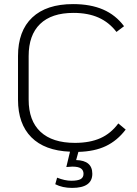

<svg xmlns="http://www.w3.org/2000/svg" viewBox="-20 -731 670 938"><path d="M363 11 352 51Q431 53 431 118Q431 187 332 187Q285 187 250 169L259 137Q297 152 328 152Q360 152 374 144Q388 136 388 118Q388 101 375.5 92Q363 83 333 83Q326 83 304 85L322 10Q198 5 133 -60.5Q68 -126 68 -244V-457Q68 -580 137.5 -645.5Q207 -711 337 -711Q422 -711 483.5 -684.5Q545 -658 586 -603L549 -575Q513 -622 461.5 -645Q410 -668 339 -668Q232 -668 176 -614Q120 -560 120 -457V-244Q120 -141 178 -87Q236 -33 346 -33Q419 -33 470.5 -56Q522 -79 558 -128L594 -98Q553 -44 497.5 -17.5Q442 9 363 11Z"/></svg>

Font: KoHo Light
Style: Regular
Weight: 300
Version: Version 1.000; ttfautohint (v1.6)